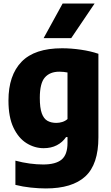

<svg xmlns="http://www.w3.org/2000/svg" viewBox="-20 -828 622 1078"><path d="M237.5 230Q197.5 230 152.8 225.2Q108 220.5 66.5 210V74Q107.5 85 147 90.2Q186.5 95.5 222.5 95.5Q292.5 95.5 325.8 68Q359 40.5 359 -25.5V-58.5H351Q331 -29 299 -12.5Q267 4 225 4Q174.5 4 129.2 -24Q84 -52 55.8 -111Q27.5 -170 27.5 -263.5Q27.5 -405 100.8 -481Q174 -557 328.5 -557Q379 -557 434 -549Q489 -541 532.5 -526V-57Q532.5 95 459 162.5Q385.5 230 237.5 230ZM296.5 -138Q313 -138 329.8 -143.2Q346.5 -148.5 359 -159.5V-421Q349.5 -423 337.5 -424.2Q325.5 -425.5 313 -425.5Q260.5 -425.5 232 -393.2Q203.5 -361 203.5 -278.5Q203.5 -222.5 214.5 -192Q225.5 -161.5 246.2 -149.8Q267 -138 296.5 -138ZM225 -614 331.5 -808H511L380 -614Z"/></svg>

Font: Encode Sans Semi Condensed ExtraBold
Style: Regular
Weight: 800
Width: 4
Designer: Multiple Designers
Foundry: Impallari Type
Version: Version 3.000; ttfautohint (v1.8.3) -l 8 -r 50 -G 200 -x 14 